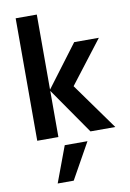

<svg xmlns="http://www.w3.org/2000/svg" viewBox="-102 -756 725 1073"><g transform="rotate(-10 261.0 -220.0)"><path d="M136 255 212 51H341L227 255ZM318 -265 508 0H367L185 -262V0H65V-695H185V-269L364 -507H504Z"/></g></svg>

Font: Hind Semibold
Style: Regular
Weight: 600
Designer: Manushi Parikh, Satya Rajpurohit
Foundry: Indian Type Foundry
Version: Version 1.201;PS 1.0;hotconv 1.0.78;makeotf.lib2.5.61930; tt